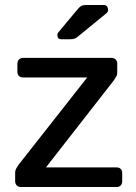

<svg xmlns="http://www.w3.org/2000/svg" viewBox="-20 -753 549 773"><path d="M64 0Q54 0 47.5 -6.5Q41 -13 41 -23V-58Q41 -67 45.5 -75Q50 -83 55 -90L331 -441H73Q63 -441 56.5 -447Q50 -453 50 -464V-497Q50 -507 56.5 -513.5Q63 -520 73 -520H429Q439 -520 445.5 -513.5Q452 -507 452 -497V-460Q452 -451 447.5 -444Q443 -437 438 -429L165 -79H449Q460 -79 466 -73Q472 -67 472 -56V-23Q472 -13 466 -6.5Q460 0 449 0ZM227 -595Q211 -595 211 -611Q211 -619 216 -624L291 -714Q300 -725 307 -729Q314 -733 328 -733H396Q415 -733 415 -713Q415 -706 410 -701L294 -606Q286 -599 279 -597Q272 -595 261 -595Z"/></svg>

Font: Rubik Light
Style: Regular
Weight: 400
Version: Version 2.101